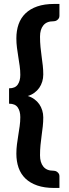

<svg xmlns="http://www.w3.org/2000/svg" viewBox="-20 -796 348 974"><path d="M250 -688Q216.5 -688 199.8 -667.2Q183 -646.5 183 -610Q183 -582.5 185.5 -557.5Q188 -532.5 191.2 -509.2Q194.5 -486 197 -463.5Q199.5 -441 199.5 -418Q199.5 -399 194.2 -381.8Q189 -364.5 179 -350.2Q169 -336 154.2 -325.2Q139.5 -314.5 121 -309Q139.5 -303.5 154.2 -292.8Q169 -282 179 -267.8Q189 -253.5 194.2 -236.2Q199.5 -219 199.5 -200.5Q199.5 -177.5 197 -154.8Q194.5 -132 191.2 -108.8Q188 -85.5 185.5 -60.5Q183 -35.5 183 -8Q183 28 199.8 49Q216.5 70 250 70H252.5Q256 70 261 71.5Q266 73 270.5 76.5Q275 80 278.2 85Q281.5 90 281.5 97.5V157.5H255Q205.5 157.5 169.2 145Q133 132.5 109.2 109.8Q85.5 87 74.2 54.8Q63 22.5 63 -16.5Q63 -40.5 66 -63.8Q69 -87 72.8 -110.2Q76.5 -133.5 79.8 -156.2Q83 -179 83 -202Q83 -232 70 -251Q57 -270 26 -270V-348Q57 -348 70 -367Q83 -386 83 -416Q83 -439 79.8 -461.8Q76.5 -484.5 72.8 -507.8Q69 -531 66 -554.2Q63 -577.5 63 -601.5Q63 -640.5 74.2 -672.8Q85.5 -705 109.2 -728Q133 -751 169.2 -763.5Q205.5 -776 255 -776H281.5V-715.5Q281.5 -708 278.2 -703Q275 -698 270.5 -694.5Q266 -691 261 -689.5Q256 -688 252.5 -688Z"/></svg>

Font: Lato
Style: Regular
Weight: 800
Designer: Lukasz Dziedzic with Adam Twardoch and Botio Nikoltchev
Foundry: tyPoland Lukasz Dziedzic
Version: Version 2.015; 2015-08-06; http://www.latofonts.com/; ttfaut